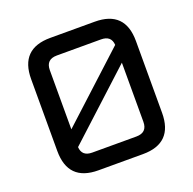

<svg xmlns="http://www.w3.org/2000/svg" viewBox="-122 -815 947 940"><g transform="rotate(-20 351.0 -345.0)"><path d="M78 -158V-532Q78 -690 235 -690H467Q624 -690 624 -532V-158Q624 0 467 0H235Q78 0 78 -158ZM179 -234 522 -549Q519 -598 466 -598H236Q179 -598 179 -542ZM180 -141Q183 -92 236 -92H466Q523 -92 523 -148V-456Z"/></g></svg>

Font: Oxanium ExtraLight Medium
Style: Regular
Weight: 500
Version: Version 2.000